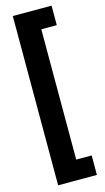

<svg xmlns="http://www.w3.org/2000/svg" viewBox="-140 -775 558 1019"><g transform="rotate(-15 139.0 -265.0)"><path d="M45 200V-730H258V-623H173V93H258V200Z"/></g></svg>

Font: Cal Sans
Style: Regular
Weight: 400
Designer: Designer Mark Davis DBA MarkFonts
Foundry: Designer Mark Davis DBA MarkFonts
Version: Version 1.000